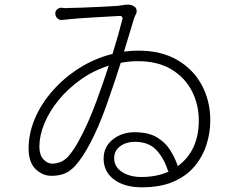

<svg xmlns="http://www.w3.org/2000/svg" viewBox="-20 -766 1040 819"><path d="M444 -486Q378 -465 323.5 -426Q269 -387 229.5 -338.5Q190 -290 169 -238.5Q148 -187 148 -141Q148 -105 165 -86.5Q182 -68 203 -68Q218 -68 234.5 -73.5Q251 -79 269 -96Q292 -122 314 -161.5Q336 -201 356 -246.5Q376 -292 392 -336Q406 -374 419 -411.5Q432 -449 444 -486ZM216 -707Q215 -718 223 -725.5Q231 -733 242 -733Q250 -732 256.5 -731.5Q263 -731 276 -732Q295 -732 332.5 -733.5Q370 -735 411.5 -737Q453 -739 482 -741Q496 -743 500.5 -743.5Q505 -744 510 -745Q520 -747 531.5 -746Q543 -745 553 -738Q561 -733 562.5 -723.5Q564 -714 560 -706Q559 -704 556 -698Q553 -692 552 -688L509 -546Q540 -550 571 -550Q668 -550 736.5 -510Q805 -470 841 -402.5Q877 -335 877 -253Q877 -199 860.5 -148Q844 -97 809.5 -56Q775 -15 719.5 9Q664 33 586 33Q510 33 466 -0.5Q422 -34 422 -89Q422 -140 461 -171Q500 -202 554 -202Q612 -202 648 -181Q684 -160 705 -127Q726 -94 738 -59V-57Q828 -123 828 -252Q828 -321 798 -378.5Q768 -436 710.5 -470.5Q653 -505 568 -505Q531 -505 495 -498Q481 -454 465 -406Q449 -358 432 -311Q402 -227 367.5 -160.5Q333 -94 301 -59Q279 -35 255 -25.5Q231 -16 199 -16Q162 -16 132 -44.5Q102 -73 102 -133Q102 -197 129 -260.5Q156 -324 205 -379.5Q254 -435 319 -476Q384 -517 460 -536Q487 -623 502 -684Q504 -690 500 -694.5Q496 -699 490 -698Q441 -695 375 -691.5Q309 -688 245 -681Q233 -680 225 -687.5Q217 -695 216 -706ZM700 -34Q697 -35 696 -39Q679 -92 646.5 -126.5Q614 -161 555 -161Q518 -161 492.5 -142Q467 -123 467 -92Q467 -54 500.5 -32.5Q534 -11 583 -11Q648 -11 700 -34Z"/></svg>

Font: Chiron GoRound TC L
Style: Regular
Weight: 300
Designer: Ryoko NISHIZUKA 西塚涼子 (kana, bopomofo & ideographs); Paul D. Hunt (Latin, Greek & Cyrillic); Sandoll Communications 산돌커뮤니
Foundry: Adobe
Version: Version 1.000;hotconv 1.1.1;makeotfexe 2.6.0